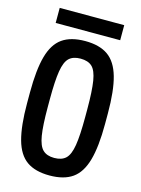

<svg xmlns="http://www.w3.org/2000/svg" viewBox="-131 -951 762 1035"><g transform="rotate(15 250.0 -433.5)"><path d="M250 10Q170 10 122.5 -23.5Q75 -57 54 -133Q33 -209 33 -335V-395Q33 -522 54 -597.5Q75 -673 122.5 -706.5Q170 -740 250 -740Q330 -740 377.5 -706.5Q425 -673 446.5 -597.5Q468 -522 468 -395V-335Q468 -209 446.5 -133Q425 -57 377.5 -23.5Q330 10 250 10ZM250 -88Q292 -88 314.5 -109.5Q337 -131 346 -186Q355 -241 355 -343V-388Q355 -490 346 -545Q337 -600 314.5 -621Q292 -642 250 -642Q209 -642 186.5 -621Q164 -600 155 -545Q146 -490 146 -388V-343Q146 -241 155 -186Q164 -131 186.5 -109.5Q209 -88 250 -88ZM70 -793V-877H430V-793Z"/></g></svg>

Font: M PLUS 1 Code Medium
Style: Regular
Weight: 500
Designer: Coji Morishita
Foundry: UNDERFOREST DESIGN
Version: Version 1.002